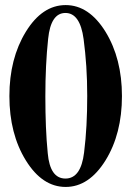

<svg xmlns="http://www.w3.org/2000/svg" viewBox="-20 -719 512 748"><path d="M235.8 -699.2Q326.7 -699.2 391.1 -595.2Q455.1 -490.7 455.1 -344.7Q455.1 -197.8 391.1 -94.2Q326.7 9.3 235.8 9.3Q144.5 9.3 80.6 -94.2Q16.6 -197.8 16.6 -344.7Q16.6 -490.7 80.6 -595.2Q144.5 -699.2 235.8 -699.2ZM234.9 -23.4Q295.4 -23.4 307.6 -125Q314 -176.3 316.9 -231Q319.8 -285.6 319.8 -345.7Q319.8 -405.8 316.2 -460.7Q312.5 -515.6 305.7 -566.9Q292 -668.5 234.9 -668.5Q177.7 -668.5 167.5 -567.4Q162.1 -516.6 159.4 -460.9Q156.7 -405.3 156.7 -343.3Q156.7 -281.2 158.9 -226.3Q161.1 -171.4 166 -122.1Q174.8 -23.4 234.9 -23.4Z"/></svg>

Font: UnifrakturMaguntia sl
Style: Regular
Weight: 400
Designer: j. 'mach' wust, based on a font by Peter Wiegel, original typeface by Carl Albert Fahrenwaldt 1901
Version: Version 2010-11-24